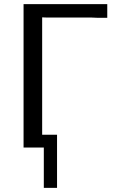

<svg xmlns="http://www.w3.org/2000/svg" viewBox="-20 -714 582 929"><path d="M94 0V-694H499V-628H449L425 -629H210L184 -630V-62H256V195H192V0Z"/></svg>

Font: CMU Sans Serif
Style: Medium
Weight: 500
Version: Version 0.7.0